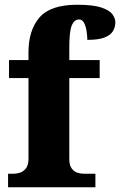

<svg xmlns="http://www.w3.org/2000/svg" viewBox="-20 -789 506 809"><path d="M14 0V-57H39Q49 -57 63 -61Q77 -65 88.5 -78.5Q100 -92 100 -119V-460H18V-536H100V-568Q100 -662 146.5 -715.5Q193 -769 305 -769Q372 -769 406.5 -757.5Q441 -746 453.5 -729Q466 -712 466 -695Q466 -675 456 -658Q446 -641 420.5 -631Q395 -621 348 -621Q348 -636 345 -656.5Q342 -677 334.5 -692Q327 -707 313 -707Q293 -707 282.5 -682Q272 -657 272 -590V-536H400V-460H272V-119Q272 -92 282.5 -78.5Q293 -65 307 -61Q321 -57 333 -57H382V0Z"/></svg>

Font: Noto Serif Armenian SemiCondensed ExtraBold
Style: Regular
Weight: 800
Width: 4
Designer: Monotype Design Team
Foundry: Monotype Imaging Inc.
Version: Version 2.008; ttfautohint (v1.8.4.7-5d5b)